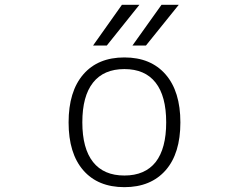

<svg xmlns="http://www.w3.org/2000/svg" viewBox="-20 -774 1040 805"><path d="M674.8 -60.5Q612.3 10.7 501.5 10.7Q390.6 10.7 329.1 -60.1Q267.6 -130.9 267.6 -260.7Q267.6 -390.6 329.1 -461.9Q390.6 -533.2 501.5 -533.2Q612.3 -533.2 674.3 -461.9Q736.3 -390.6 736.3 -260.7Q736.3 -130.9 674.8 -60.5ZM427.7 -583H370.1L491.2 -753.9H564.5ZM591.8 -583H535.2L657.2 -753.9H729.5ZM632.8 -94.7Q676.8 -151.4 676.8 -261.2Q676.8 -371.1 632.3 -427.7Q587.9 -484.4 501.5 -484.4Q415 -484.4 370.1 -427.7Q325.2 -371.1 325.2 -261.2Q325.2 -151.4 370.1 -94.7Q415 -38.1 501.5 -38.1Q587.9 -38.1 632.8 -94.7Z"/></svg>

Font: Gen Shin Gothic Monospace Light
Style: Regular
Weight: 300
Designer: [Source Han Sans]
Ryoko NISHIZUKA  (kana & ideographs); Paul D. Hunt (Latin, Greek & Cyrillic); Wenlong ZHANG  (bopomofo
Version: Version 1.002.20150607